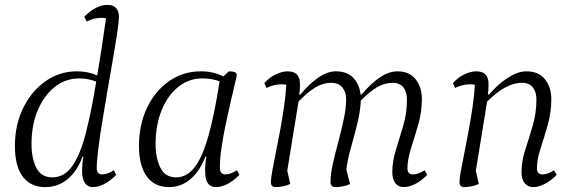

<svg xmlns="http://www.w3.org/2000/svg" viewBox="-20 -754 2350 786"><path d="M166 12Q106 12 73.5 -30.5Q41 -73 41 -156Q41 -242 74.5 -311Q108 -380 165.5 -421Q223 -462 295 -462Q341 -462 378 -445Q387 -498 396 -556.5Q405 -615 414 -679Q406 -681 396 -681Q364 -681 335 -666L325 -686Q374 -734 420 -734Q445 -734 456 -720Q467 -706 467 -687Q467 -669 460.5 -624.5Q454 -580 443.5 -519.5Q433 -459 421.5 -392Q410 -325 399.5 -261Q389 -197 382.5 -145.5Q376 -94 376 -66Q376 -40 398 -40Q420 -40 446 -57L456 -38Q430 -12 405.5 0Q381 12 360 12Q339 12 328 -4.5Q317 -21 316 -48Q316 -82 321 -113H318Q296 -53 256.5 -20.5Q217 12 166 12ZM109 -164Q109 -107 128.5 -67.5Q148 -28 194 -28Q244 -28 276.5 -75Q309 -122 331.5 -210Q354 -298 374 -420Q358 -426 341 -429.5Q324 -433 305 -433Q248 -433 204 -398Q160 -363 134.5 -302.5Q109 -242 109 -164Z M672 12Q613 12 581 -31.5Q549 -75 549 -157Q549 -244 582 -313Q615 -382 672.5 -422Q730 -462 802 -462Q855 -462 894 -441L917 -462Q931 -462 940 -459Q949 -456 949 -446Q949 -442 942 -413Q935 -384 925 -340.5Q915 -297 904.5 -247.5Q894 -198 887 -150.5Q880 -103 880 -68Q880 -40 903 -40Q924 -40 950 -57L960 -38Q934 -12 909.5 0Q885 12 865 12Q820 12 820 -49Q819 -63 820.5 -79.5Q822 -96 825 -113H821Q798 -53 759.5 -20.5Q721 12 672 12ZM617 -164Q617 -107 636.5 -67.5Q656 -28 701 -28Q744 -28 775.5 -67.5Q807 -107 832 -193.5Q857 -280 879 -421Q866 -426 848.5 -429.5Q831 -433 808 -433Q753 -433 710 -398.5Q667 -364 642 -303.5Q617 -243 617 -164Z M1109 12Q1089 12 1089 -8Q1089 -22 1094.5 -53.5Q1100 -85 1109 -128.5Q1118 -172 1127 -221.5Q1136 -271 1143 -319Q1150 -367 1152 -407Q1142 -409 1133 -409Q1102 -409 1071 -394L1062 -414Q1084 -438 1110 -450Q1136 -462 1157 -462Q1184 -462 1196 -448.5Q1208 -435 1208 -410Q1208 -399 1207.5 -389.5Q1207 -380 1205 -367H1210Q1245 -410 1282.5 -436Q1320 -462 1355 -462Q1401 -462 1426.5 -435Q1452 -408 1456 -367H1460Q1496 -410 1533.5 -436Q1571 -462 1607 -462Q1656 -462 1681.5 -429.5Q1707 -397 1707 -348Q1707 -295 1692 -243.5Q1677 -192 1662.5 -146.5Q1648 -101 1648 -65Q1648 -40 1671 -40Q1692 -40 1718 -57L1729 -38Q1703 -12 1678 0Q1653 12 1633 12Q1611 12 1598.5 -4Q1586 -20 1586 -50Q1586 -94 1601 -141.5Q1616 -189 1631 -240.5Q1646 -292 1646 -347Q1646 -377 1631.5 -396Q1617 -415 1587 -415Q1554 -415 1523 -396.5Q1492 -378 1457 -342Q1455 -298 1443 -249Q1431 -200 1417 -151Q1403 -102 1398 -59L1413 -1Q1400 6 1383 9Q1366 12 1355 12Q1333 12 1333 -9Q1333 -42 1343 -85.5Q1353 -129 1365.5 -175.5Q1378 -222 1387.5 -267Q1397 -312 1397 -349Q1397 -377 1381.5 -396Q1366 -415 1335 -415Q1303 -415 1271 -396Q1239 -377 1202 -338L1156 -55L1168 -1Q1154 6 1137.5 9Q1121 12 1109 12Z M1881 12Q1861 12 1861 -8Q1861 -22 1866.5 -53.5Q1872 -85 1881 -128.5Q1890 -172 1899 -221.5Q1908 -271 1915 -319Q1922 -367 1924 -407Q1914 -409 1905 -409Q1874 -409 1843 -394L1834 -414Q1856 -438 1882 -450Q1908 -462 1929 -462Q1956 -462 1968 -448.5Q1980 -435 1980 -410Q1980 -399 1979.5 -389.5Q1979 -380 1977 -367H1982Q2019 -410 2059.5 -436Q2100 -462 2135 -462Q2185 -462 2211 -429.5Q2237 -397 2237 -348Q2237 -295 2222.5 -243.5Q2208 -192 2193 -146.5Q2178 -101 2178 -65Q2178 -40 2201 -40Q2222 -40 2248 -57L2259 -38Q2233 -12 2208 0Q2183 12 2163 12Q2141 12 2128 -4Q2115 -20 2115 -50Q2115 -94 2130.5 -141.5Q2146 -189 2161 -240.5Q2176 -292 2176 -347Q2176 -377 2161.5 -396Q2147 -415 2116 -415Q2051 -415 1974 -338L1928 -55L1940 -1Q1926 6 1909.5 9Q1893 12 1881 12Z"/></svg>

Font: Petrona Light
Style: Italic
Weight: 300
Italic angle: -9°
Designer: Ringo R. Seeber
Foundry: Ringo R. Seeber
Version: Version 2.001; ttfautohint (v1.8.3)